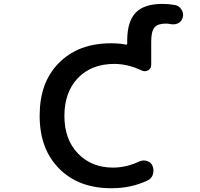

<svg xmlns="http://www.w3.org/2000/svg" viewBox="-20 -992 1040 1000"><path d="M562.5 -11.7Q560.5 -11.7 558.6 -11.7Q474.6 -11.7 406.7 -37.1Q338.9 -62.5 288.1 -113.8Q237.3 -165 211.9 -233.4Q186.5 -302.7 186.5 -389.2Q186.5 -475.6 210.9 -543.9Q236.3 -613.3 286.6 -664.1Q336.9 -714.8 405.3 -741.2Q473.6 -766.6 558.6 -766.6Q600.6 -766.6 635.7 -759.8Q642.6 -758.8 642.6 -766.6V-780.3Q642.6 -879.9 686.5 -925.8Q730.5 -971.7 826.2 -971.7Q858.4 -971.7 891.6 -965.8Q913.1 -961.9 924.8 -942.4Q933.6 -929.7 933.6 -914.1Q933.6 -908.2 931.6 -901.4Q926.8 -880.9 908.2 -871.1Q896.5 -865.2 881.8 -865.2Q876 -865.2 869.1 -866.2Q856.4 -869.1 843.8 -869.1Q801.8 -869.1 785.2 -849.6Q767.6 -830.1 767.6 -775.4V-654.3Q767.6 -635.7 752 -626Q743.2 -621.1 734.4 -621.1Q725.6 -621.1 717.8 -625Q648.4 -658.2 577.1 -659.2Q456.1 -659.2 385.7 -585.4Q315.4 -511.7 315.4 -388.7Q315.4 -265.6 386.2 -192.4Q457 -119.1 568.4 -119.1Q638.7 -119.1 706.1 -151.4Q717.8 -156.2 729.5 -156.2Q737.3 -156.2 746.1 -153.3Q766.6 -147.5 774.4 -127.9Q779.3 -116.2 779.3 -103.5Q779.3 -93.8 776.4 -84Q769.5 -61.5 748 -51.8Q663.1 -11.7 562.5 -11.7Z"/></svg>

Font: Rounded Mgen+ 1m medium
Style: Regular
Weight: 500
Designer: [Source Han Sans]
Ryoko NISHIZUKA  (kana & ideographs); Paul D. Hunt (Latin, Greek & Cyrillic); Wenlong ZHANG  (bopomofo
Version: Version 1.059.20150602